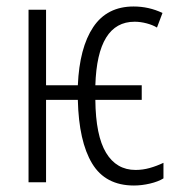

<svg xmlns="http://www.w3.org/2000/svg" viewBox="-20 -562 555 592"><path d="M393 10Q305 10 264 -58Q223 -126 220 -254H122V0H68V-532H122V-299H220Q225 -415 267.5 -478.5Q310 -542 392 -542Q439 -542 481 -522L464 -477Q451 -485 432 -490Q413 -495 395 -495Q280 -495 274 -299H417V-254H274Q275 -144 307 -91Q339 -38 398 -38Q420 -38 441.5 -44Q463 -50 484 -60V-12Q468 -2 442.5 4Q417 10 393 10Z"/></svg>

Font: Noto Sans ExtraCondensed Light
Style: Regular
Weight: 300
Width: 2
Designer: Monotype Design Team
Foundry: Monotype Imaging Inc.
Version: Version 2.013; ttfautohint (v1.8.4.7-5d5b)